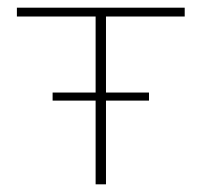

<svg xmlns="http://www.w3.org/2000/svg" viewBox="-20 -480 525 500"><path d="M256 -437V-239H368V-218H256V0H229V-218H117V-239H229V-437H24V-460H461V-437Z"/></svg>

Font: Ysabeau SC Extralight
Style: Regular
Weight: 200
Designer: Christian Thalmann (Catharsis Fonts)
Version: Version 0.003